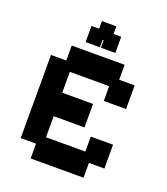

<svg xmlns="http://www.w3.org/2000/svg" viewBox="-149 -922 901 1037"><g transform="rotate(20 301.5 -403.5)"><path d="M149 11V-74H61V-552H149V-638H453V-552H542V-416H414V-501H188V-381H365V-246H188V-125H414V-211H542V-74H453V11ZM213 -681V-774H257V-818H340V-774H384V-681H301V-724H295V-681Z"/></g></svg>

Font: Pixelify Sans
Style: Bold
Weight: 700
Designer: Stefie Justprince
Foundry: Typecalism Foundryline
Version: Version 1.000